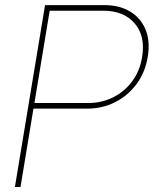

<svg xmlns="http://www.w3.org/2000/svg" viewBox="-20 -748 615 768"><path d="M39.6 0 160.2 -727.5H397.5Q458 -727.5 500.7 -701.7Q543.5 -675.8 562.5 -628.9Q581.5 -582 570.8 -519.5Q560.5 -458 526.1 -411.6Q491.7 -365.2 440.7 -339.4Q389.6 -313.5 328.6 -313.5H113.8L62 0ZM117.7 -335.9H332.5Q387.2 -335.9 432.9 -358.9Q478.5 -381.8 509 -423.1Q539.6 -464.4 548.3 -519.5Q562.5 -603.5 518.8 -654.3Q475.1 -705.1 393.6 -705.1H178.7Z"/></svg>

Font: Inter Display Thin
Style: Italic
Weight: 100
Italic angle: -9.39999°
Designer: Rasmus Andersson
Foundry: rsms
Version: Version 4.000;git-a52131595